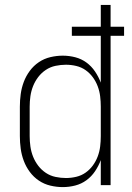

<svg xmlns="http://www.w3.org/2000/svg" viewBox="-20 -755 540 783"><path d="M236 8Q211 8 185.5 2Q160 -4 138.5 -18.5Q117 -33 101.5 -54Q86 -75 77 -99Q68 -123 64.5 -148.5Q61 -174 61 -200V-320Q61 -346 64.5 -371.5Q68 -397 77 -421Q86 -445 101.5 -466Q117 -487 138.5 -501.5Q160 -516 185.5 -522Q211 -528 236 -528Q262 -528 287 -521.5Q312 -515 332.5 -500Q353 -485 367.5 -463.5Q382 -442 391 -418V-609H273V-646H391V-735H431V-646H486V-609H431V0H391V-102Q382 -78 367.5 -56.5Q353 -35 332.5 -20Q312 -5 287 1.5Q262 8 236 8ZM249 -29Q270 -29 291 -34Q312 -39 329 -51Q346 -63 358.5 -80Q371 -97 378.5 -117Q386 -137 388.5 -158Q391 -179 391 -200V-320Q391 -341 388.5 -362Q386 -383 378.5 -403Q371 -423 358.5 -440Q346 -457 329 -469Q312 -481 291 -486Q270 -491 249 -491Q228 -491 206.5 -486.5Q185 -482 167 -470Q149 -458 136 -441Q123 -424 115 -404Q107 -384 104 -362.5Q101 -341 101 -320V-200Q101 -179 104 -157.5Q107 -136 115 -116Q123 -96 136 -79Q149 -62 167 -50Q185 -38 206.5 -33.5Q228 -29 249 -29Z"/></svg>

Font: Iosevka SS18 Extralight
Style: Regular
Weight: 200
Monospace: yes
Designer: Belleve Invis
Foundry: Belleve Invis
Version: Version 25.1.1; ttfautohint (v1.8.4)